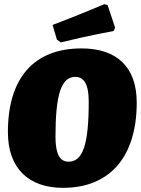

<svg xmlns="http://www.w3.org/2000/svg" viewBox="-20 -892 678 924"><path d="M527 -743 534 -759 498 -867 482 -872C482 -872 356 -818 233 -772L254 -701L273 -688C397 -719 527 -743 527 -743ZM283 12C512 12 638 -141 638 -398C638 -571 541 -659 372 -659C140 -659 18 -513 18 -256C18 -82 118 12 283 12ZM310 -114C267 -114 247 -152 247 -234C247 -438 275 -522 342 -522C386 -522 407 -484 407 -402C407 -197 379 -114 310 -114Z"/></svg>

Font: Alegreya SC Black
Style: Italic
Weight: 900
Italic angle: -7°
Designer: Juan Pablo del Peral
Foundry: Huerta Tipografica
Version: Version 2.007;PS 002.007;hotconv 1.0.88;makeotf.lib2.5.64775